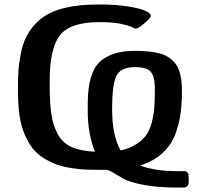

<svg xmlns="http://www.w3.org/2000/svg" viewBox="-20 -737 895 858"><path d="M60.1 -345.2Q60.1 -394 63 -429.4Q65.9 -464.8 75.9 -511Q85.9 -557.1 109.9 -594.5Q133.8 -631.8 170.9 -659.2Q251 -717.3 419.9 -716.8H434.1Q498 -716.8 550.5 -708.5Q603 -700.2 628.4 -689.2Q653.8 -678.2 653.8 -667Q653.8 -657.2 625.5 -633.1Q597.2 -608.9 586.9 -608.9Q583 -608.9 568.1 -616.5Q553.2 -624 517.1 -631.1Q481 -638.2 424.8 -638.2Q293 -638.2 247.6 -579.1Q202.1 -520 202.1 -377.9V-355Q202.1 -275.9 209.5 -226.3Q216.8 -176.8 238.3 -137.5Q259.8 -98.1 299.8 -80.1Q339.8 -62 404.8 -59.1Q371.6 -138.2 372.1 -244.1V-277.8Q373 -410.6 425.5 -460.2Q478 -509.8 583 -509.8Q651.9 -509.8 695.3 -497.8Q738.8 -485.8 765.1 -451.2Q793 -413.1 793 -333Q793 -277.8 787.6 -235.4Q782.2 -192.9 767.1 -147Q752 -101.1 719.5 -65.9Q687 -30.8 639.2 -9.8Q627.9 -4.9 606 2.9Q673.8 27.8 771 27.8H774.9Q794.9 27.8 804 27.8Q813 27.8 818.1 34.4Q823.2 41 822.5 42.5Q821.8 43.9 823.2 61V77.1Q823.2 101.1 798.8 101.1H771Q682.1 101.1 619.1 88.6Q556.2 76.2 531 61.5Q505.9 46.9 485.4 34.4Q464.8 22 453.1 22H426.8Q389.6 22 363.8 21Q337.9 20 300.5 14.4Q263.2 8.8 236.6 -0.5Q210 -9.8 179.4 -27.8Q148.9 -45.9 128.4 -71Q107.9 -96.2 91.1 -134.5Q74.2 -172.9 67.1 -220.9Q60.1 -269 60.1 -345.2ZM481 -251Q481 -129.9 519 -64.9Q560.1 -73.7 588.6 -92.3Q617.2 -110.8 633.1 -132.8Q648.9 -154.8 658 -189Q667 -223.1 669.4 -253.7Q671.9 -284.2 671.9 -328.1V-348.1Q670.9 -397 652.8 -417Q634.8 -437 583 -437Q519 -437 500 -397.9Q481 -358.9 481 -251Z"/></svg>

Font: CMU Sans Serif
Style: Bold
Weight: 700
Version: Version 0.7.0